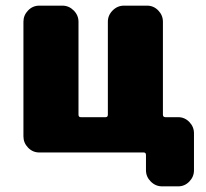

<svg xmlns="http://www.w3.org/2000/svg" viewBox="-20 -540 730 680"><path d="M611 -125Q634 -125 650.5 -108Q667 -91 667 -68V63Q667 86 650.5 103Q634 120 611 120H554Q531 120 514 103Q497 86 497 63V9Q497 0 489 0H119Q96 0 79.5 -17Q63 -34 63 -57V-463Q63 -486 79.5 -503Q96 -520 119 -520H201Q224 -520 241 -503Q258 -486 258 -463V-134Q258 -125 266 -125H354Q362 -125 362 -134V-463Q362 -486 379 -503Q396 -520 419 -520H501Q524 -520 540.5 -503Q557 -486 557 -463V-134Q557 -125 566 -125Z"/></svg>

Font: Rounded Mplus 1c Black
Style: Regular
Weight: 900
Version: Version 1.059.20150529